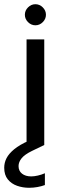

<svg xmlns="http://www.w3.org/2000/svg" viewBox="-57 -688 300 911"><path d="M69 0V-501H153V0ZM111 -568Q91 -568 76 -583Q61 -598 61 -618Q61 -638 76 -653Q91 -668 111 -668Q131 -668 146 -653Q161 -638 161 -618Q161 -598 146 -583Q131 -568 111 -568ZM81 203Q51 203 24 193.5Q-3 184 -20 163Q-37 142 -37 108Q-37 84 -26 62.5Q-15 41 10.5 20Q36 -1 79 -20L132 -43L153 0L95 28Q60 45 45.5 63Q31 81 31 100Q31 123 47.5 136Q64 149 91 149Q105 149 122.5 145Q140 141 156 134V190Q140 196 120.5 199.5Q101 203 81 203Z"/></svg>

Font: DM Sans 18pt
Style: Regular
Weight: 400
Designer: Colophon Foundry, Jonny Pinhorn
Foundry: Colophon Foundry
Version: Version 4.004;gftools[0.9.30]